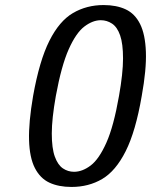

<svg xmlns="http://www.w3.org/2000/svg" viewBox="-20 -730 598 760"><path d="M263 10Q212 10 175.5 -7Q139 -24 118 -65Q97 -106 95 -175.5Q93 -245 111 -350Q136 -490 175.5 -568.5Q215 -647 269 -678.5Q323 -710 390 -710Q441 -710 477.5 -693Q514 -676 534.5 -635Q555 -594 557.5 -524.5Q560 -455 541 -350Q517 -210 477.5 -131.5Q438 -53 384.5 -21.5Q331 10 263 10ZM273 -50Q306 -50 339 -75Q372 -100 401 -165Q430 -230 451 -350Q467 -440 467 -498.5Q467 -557 455.5 -590Q444 -623 423.5 -636.5Q403 -650 379 -650Q347 -650 314 -625Q281 -600 252 -535Q223 -470 201 -350Q185 -260 185 -201.5Q185 -143 197 -110Q209 -77 229 -63.5Q249 -50 273 -50Z"/></svg>

Font: Cuprum
Style: Italic
Weight: 400
Italic angle: -10°
Designer: Jovanny Lemonad
Foundry: Jovanny Lemonad
Version: Version 3.000